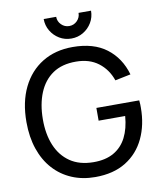

<svg xmlns="http://www.w3.org/2000/svg" viewBox="-99 -998 912 1090"><g transform="rotate(-10 357.0 -453.0)"><path d="M364.5 -783Q326.5 -783 295.8 -801.5Q265 -820 246.5 -851Q228 -882 228 -919.5H300Q300 -893 319 -874Q338 -855 364.5 -855Q391.5 -855 410.2 -874Q429 -893 429 -919.5H501Q501 -882 482.5 -851Q464 -820 433 -801.5Q402 -783 364.5 -783ZM361.5 15Q287.5 15 226.5 -11Q165.5 -37 121.5 -85.8Q77.5 -134.5 53.8 -203.8Q30 -273 30 -360Q30 -475 71 -559Q112 -643 186.5 -688.8Q261 -734.5 361.5 -734.5Q482.5 -734.5 556.5 -678.2Q630.5 -622 658.5 -524.5L568.5 -506Q546 -571.5 494.5 -610.5Q443 -649.5 366 -649.5Q285.5 -650 232.2 -613.8Q179 -577.5 152 -512Q125 -446.5 124.5 -360Q124 -274 151 -209Q178 -144 231.8 -107.2Q285.5 -70.5 366 -70Q435.5 -69.5 483 -96.5Q530.5 -123.5 556.5 -174.5Q582.5 -225.5 588 -297H435V-370.5H682Q683.5 -360.5 683.8 -346.8Q684 -333 684 -328Q684 -229.5 647.2 -151.8Q610.5 -74 538.8 -29.5Q467 15 361.5 15Z"/></g></svg>

Font: Manrope ExtraLight Medium
Style: Regular
Weight: 500
Version: Version 4.504